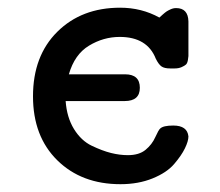

<svg xmlns="http://www.w3.org/2000/svg" viewBox="-20 -470 565 494"><path d="M64.9 -222.2Q64.9 -326.2 127.4 -388.2Q189.9 -450.2 289.1 -450.2Q344.2 -450.2 390.1 -424.8Q391.1 -425.8 397.9 -431.9Q404.8 -438 408.4 -440.4Q412.1 -442.9 418.9 -446Q425.8 -449.2 433.1 -449.2Q463.9 -449.2 464.8 -415V-335.9Q464.8 -328.1 464.8 -325.7Q464.8 -323.2 463.4 -315.2Q461.9 -307.1 458.5 -304Q455.1 -300.8 447.5 -297.4Q439.9 -293.9 429.2 -293.9H418Q402.8 -293.9 395.5 -299.1Q388.2 -304.2 380.9 -318.8Q358.9 -375 288.1 -375Q246.1 -375 209 -352.5Q171.9 -330.1 157.2 -278.8H301.8Q339.8 -278.8 339.8 -244.1Q339.8 -210 300.8 -210H148.9Q151.9 -168 170.4 -137.9Q189 -107.9 216.1 -95Q243.2 -82 265.6 -76.4Q288.1 -70.8 309.1 -70.8Q337.9 -70.8 354.5 -84.5Q371.1 -98.1 379.6 -117.2Q388.2 -136.2 392.1 -139.2Q399.9 -147 425.8 -147Q461.9 -147 464.8 -119.1Q464.8 -106.9 455.8 -88.4Q446.8 -69.8 428 -47.9Q409.2 -25.9 372.6 -11Q335.9 3.9 290 3.9Q189.9 3.9 127.4 -57.6Q64.9 -119.1 64.9 -222.2Z"/></svg>

Font: CMU Typewriter Text
Style: Bold
Weight: 700
Version: Version 0.7.0